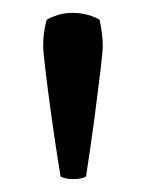

<svg xmlns="http://www.w3.org/2000/svg" viewBox="-20 -767 234 298"><path d="M47 -695.5Q47 -705.5 48.2 -715.5Q49.5 -725.5 52.5 -736.5Q59.5 -740.5 69.8 -743.8Q80 -747 93.5 -747Q105.5 -747 116.8 -743.8Q128 -740.5 134.5 -736.5Q137 -725.5 138.2 -715.5Q139.5 -705.5 139.5 -695.5Q139.5 -688 136 -658.2Q132.5 -628.5 126.8 -585Q121 -541.5 113.5 -493Q106.5 -489 94 -489Q81.5 -489 74 -493Q66 -542 60 -585.5Q54 -629 50.5 -658.5Q47 -688 47 -695.5Z"/></svg>

Font: Signika SC
Style: Regular
Weight: 300
Designer: Anna Giedryś
Foundry: Anna Giedryś
Version: Version 2.000